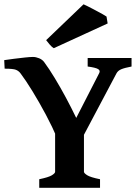

<svg xmlns="http://www.w3.org/2000/svg" viewBox="-20 -890 659 910"><path d="M603.5 -574.7Q570.3 -568.4 554.7 -561.8Q539.1 -555.2 532.2 -542.5L368.7 -233.9H251.5Q228.5 -288.1 197 -347.2Q165.5 -406.2 133.5 -458.3Q101.6 -510.3 77.1 -542.5Q68.8 -553.7 55.7 -559.1Q42.5 -564.5 2 -564.5L0 -605Q19 -607.9 45.9 -611.3Q72.8 -614.7 97.9 -617.4Q123 -620.1 136.2 -620.1Q150.4 -620.1 165.5 -613.8Q180.7 -607.4 189 -596.2Q212.9 -564 239.5 -520Q266.1 -476.1 292.5 -427Q318.8 -377.9 341.3 -331.1L449.7 -542.5Q457 -555.2 445.1 -562.5Q433.1 -569.8 395.5 -574.7V-615.2H603.5ZM166 0V-40.5Q210.4 -49.8 225.8 -59.3Q241.2 -68.8 241.2 -75.7V-311H377.9V-75.7Q377.9 -69.3 393.1 -59.6Q408.2 -49.8 454.1 -40.5V0ZM234.9 -661.6Q227.1 -665.5 214.8 -679.7Q202.6 -693.8 198.7 -699.7L376 -869.6Q381.3 -867.7 397 -859.6Q412.6 -851.6 431.2 -841.8Q449.7 -832 465.1 -823.5Q480.5 -814.9 484.9 -811.5L490.2 -778.8Z"/></svg>

Font: Gentium Book Plus
Style: Bold
Weight: 700
Designer: Victor Gaultney, Annie Olsen, Iska Routamaa, Becca Hirsbrunner
Foundry: SIL International
Version: Version 6.101